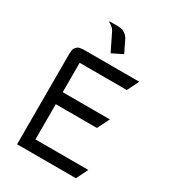

<svg xmlns="http://www.w3.org/2000/svg" viewBox="-188 -873 871 973"><g transform="rotate(30 248.0 -387.0)"><path d="M67.9 0V-532.2L69.8 -549.8L71.8 -559.1L76.2 -565.9L85 -575.2L92.8 -580.1L102.1 -582L119.1 -584H445.8L412.1 -516.1H136.2V-344.2H412.1L377 -273.9H136.2V-67.9H445.8L412.1 0ZM162.1 -770V-773.9H213.9L231 -772L240.2 -770L248 -765.1L261.2 -755.9L265.1 -752L273.9 -740.2L308.1 -669.9V-666L248 -636.2L196.8 -740.2L188 -752L183.1 -755.9L170.9 -765.1Z"/></g></svg>

Font: Petahja
Style: Regular
Weight: 400
Designer: T. Christopher White
Version: Version 1.1